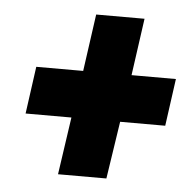

<svg xmlns="http://www.w3.org/2000/svg" viewBox="-40 -595 535 526"><g transform="rotate(5 227.5 -331.5)"><path d="M337 -554 315 -397H437L419 -267H295L271 -109H138L161 -267H35L53 -397H182L204 -554Z"/></g></svg>

Font: Fira Sans Extra Condensed ExtraBold
Style: Italic
Weight: 800
Width: 3
Italic angle: -8°
Designer: Carrois Corporate & Edenspiekermann AG
Foundry: Carrois Corporate GbR & Edenspiekermann AG
Version: Version 4.203